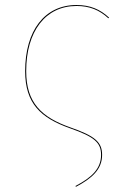

<svg xmlns="http://www.w3.org/2000/svg" viewBox="-20 -547 490 758"><path d="M282.1 -527.2C156 -527.2 79.3 -426 79.3 -266.1C79.3 -138.6 140.4 -81.6 256.3 -40.6C353.4 -6.5 379 16.1 379 64.7C379 119.8 340.6 154.6 277.9 187.2L279.7 190.6C345 156.4 383.1 120 383.1 64.6C383.1 13.9 355.3 -10.1 257.6 -44.1C143.8 -84.1 83.4 -141.4 83.4 -266.1C83.4 -423.6 159.6 -523.4 282.2 -523.4C333.2 -523.4 372.9 -507.4 407.7 -474.9L410.8 -477.2C375.4 -510.4 335.4 -527.2 282.1 -527.2Z"/></svg>

Font: Fira Sans Four
Style: Regular
Weight: 100
Designer: Carrois Corporate & Edenspiekermann AG
Foundry: Carrois Corporate GbR & Edenspiekermann AG
Version: Version 4.203;PS 004.203;hotconv 1.0.88;makeotf.lib2.5.64775